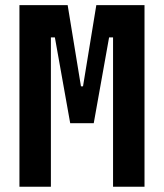

<svg xmlns="http://www.w3.org/2000/svg" viewBox="-20 -713 626 733"><path d="M276.4 -242.7 291 -383.3H296.9L347.7 -693.4H419.4L427.2 -570.3H396.5L337.9 -242.7ZM54.2 0V-693.4H174.3V0ZM248 -242.7 189.5 -570.3H158.7L166.5 -693.4H238.3L289.1 -383.3H293L306.6 -242.7ZM411.6 0V-693.4H531.7V0Z"/></svg>

Font: Cascadia Code
Style: Regular
Weight: 400
Monospace: yes
Designer: Aaron Bell
Foundry: Saja Typeworks
Version: Version 2106.017